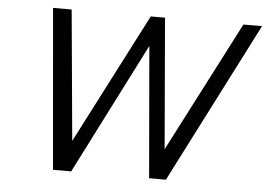

<svg xmlns="http://www.w3.org/2000/svg" viewBox="-50 -765 1157 832"><g transform="rotate(5 528.5 -349.5)"><path d="M148 -699H229L281 -132L573 -699H635L683 -131L976 -699H1057L700 0H627L578 -571L288 0H209Z"/></g></svg>

Font: Prompt Light
Style: Italic
Weight: 300
Italic angle: -12°
Designer: Katatrad Team
Foundry: CadsonDemak
Version: Version 1.000